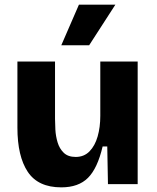

<svg xmlns="http://www.w3.org/2000/svg" viewBox="-20 -793 676 827"><path d="M244 14Q144 14 99.5 -53Q55 -120 55 -243V-528H217V-281Q217 -262 218.5 -234.5Q220 -207 228 -180Q236 -153 254.5 -135Q273 -117 306 -117Q342 -117 365.5 -141Q389 -165 400.5 -205Q412 -245 412 -294V-528H573V0H445L442 -162H422Q400 -68 359 -27Q318 14 244 14ZM364 -598H244L320 -773H477Z"/></svg>

Font: Bricolage Grotesque 10pt ExtraBold
Style: Regular
Weight: 800
Designer: Mathieu Triay
Foundry: Atelier Triay
Version: Version 1.000; ttfautohint (v1.8.4.7-5d5b);gftools[0.9.32]